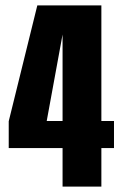

<svg xmlns="http://www.w3.org/2000/svg" viewBox="-20 -695 460 715"><path d="M213 0V-143.5H12.5V-243.5L119 -675H357.5V-244.5H404.5V-143.5H357.5V0ZM154 -244.5H213V-566.5Z"/></svg>

Font: Anybody Condensed Regular
Style: Bold
Weight: 700
Width: 3
Designer: Tyler Finck
Foundry: Etcetera Type Company
Version: Version 1.010; ttfautohint (v1.8.3) -l 8 -r 50 -G 200 -x 14 